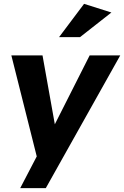

<svg xmlns="http://www.w3.org/2000/svg" viewBox="-20 -809 645 998"><path d="M171 4 85 169H218L605 -521H446L265 -163L201 -521H39ZM287 -616H396L559 -744L417 -789Z"/></svg>

Font: Geom Bold
Style: Bold Italic
Weight: 700
Italic angle: -10°
Version: Version 1.102